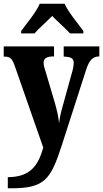

<svg xmlns="http://www.w3.org/2000/svg" viewBox="-22 -786 555 1034"><path d="M92 -619V-606H164C185 -631 232 -672 259 -700C285 -673 336 -628 355 -606H427V-619C400 -657 345 -721 326 -766H192C174 -721 119 -657 92 -619ZM20 168V228H38C219 228 251 181 311 -4L442 -411C459 -463 478 -481 510 -482H513V-536H321V-482L325 -481C359 -479 375 -473 375 -448C375 -433 370 -407 365 -393L313 -205C306 -182 300 -153 296 -122C294 -149 286 -190 272 -237L224 -399C218 -417 213 -434 213 -448C213 -470 228 -482 265 -482H269V-536H-2V-481H3C29 -481 42 -474 56 -435L211 9C184 104 142 168 20 168Z"/></svg>

Font: Noto Serif Condensed ExtraBold
Style: Regular
Weight: 800
Width: 3
Designer: Monotype Design Team
Foundry: Monotype Imaging Inc.
Version: Version 2.013